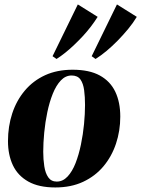

<svg xmlns="http://www.w3.org/2000/svg" viewBox="-20 -832 637 866"><path d="M307.5 -517.5Q383 -517.5 430.2 -491.5Q477.5 -465.5 500 -418.2Q522.5 -371 522.5 -306Q522.5 -242 503.2 -184.2Q484 -126.5 446.8 -82Q409.5 -37.5 355 -12Q300.5 13.5 229.5 13.5Q155 13.5 107.8 -13Q60.5 -39.5 38.2 -86.5Q16 -133.5 16 -195.5Q16 -262 35.2 -320.5Q54.5 -379 92 -423.5Q129.5 -468 183.5 -492.8Q237.5 -517.5 307.5 -517.5ZM303 -491.5Q275.5 -491.5 254.2 -469Q233 -446.5 218 -409Q203 -371.5 193.5 -326.2Q184 -281 179.5 -234.2Q175 -187.5 175 -147.5Q175 -113 179.8 -82Q184.5 -51 197.8 -32Q211 -13 236 -13Q263.5 -13 284.8 -35.8Q306 -58.5 320.8 -96.2Q335.5 -134 345 -179.8Q354.5 -225.5 359 -272Q363.5 -318.5 363.5 -358.5Q363.5 -395 359.5 -425.2Q355.5 -455.5 342.8 -473.5Q330 -491.5 303 -491.5ZM235 -566 217 -578.5 331 -812 420.5 -756Q407 -734.5 390 -712.2Q373 -690 353.8 -669.2Q334.5 -648.5 314.2 -629.2Q294 -610 274 -594Q254 -578 235 -566ZM411 -566 393.5 -578.5 507.5 -812 597 -756Q580.5 -728.5 558 -701.2Q535.5 -674 510.8 -648.8Q486 -623.5 460.5 -602.2Q435 -581 411 -566Z"/></svg>

Font: Merriweather 144pt ExtraBold
Style: Italic
Weight: 800
Italic angle: -7.8°
Version: Version 2.101